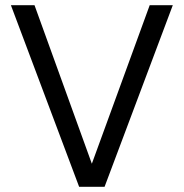

<svg xmlns="http://www.w3.org/2000/svg" viewBox="-20 -720 708 740"><path d="M285 0 22 -700H113L334 -89L557 -700H646L383 0Z"/></svg>

Font: Firefly Display
Style: Regular
Weight: 400
Designer: Colophon Foundry, Jonny Pinhorn
Foundry: Colophon Foundry
Version: Version 1.200; ttfautohint (v1.8.3)